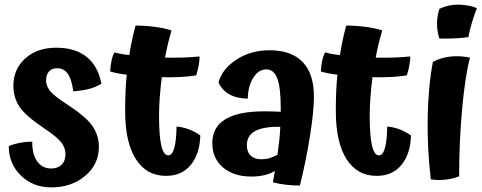

<svg xmlns="http://www.w3.org/2000/svg" viewBox="-20 -770 2093 833"><path d="M273 -316Q355 -262 382 -222Q409 -182 409 -133Q409 -57 349.5 -7Q290 43 203 43Q123 43 70.5 -8.5Q18 -60 18 -136Q38 -145 68 -150.5Q98 -156 120 -155Q119 -102 141 -70.5Q163 -39 202 -39Q231 -39 247.5 -55.5Q264 -72 264 -102Q264 -128 246.5 -151.5Q229 -175 169 -215Q89 -269 63.5 -308.5Q38 -348 38 -397Q38 -470 89.5 -516.5Q141 -563 224 -563Q306 -563 355.5 -523.5Q405 -484 420 -407Q398 -393 369.5 -385Q341 -377 298 -374Q291 -426 274 -450Q257 -474 228 -474Q205 -474 192.5 -460Q180 -446 180 -421Q180 -397 197 -375.5Q214 -354 273 -316Z M746 -221Q773 -219 800.5 -208.5Q828 -198 849 -182Q847 -103 808 -55Q769 -7 700 -7Q616 -7 569.5 -79.5Q523 -152 523 -288Q523 -332 524.5 -371Q526 -410 530 -446Q511 -448 492.5 -451.5Q474 -455 458 -460Q459 -485 464 -507.5Q469 -530 477 -543Q489 -539 505.5 -536Q522 -533 541 -531Q546 -565 553 -597Q560 -629 568 -659Q610 -659 652 -653.5Q694 -648 724 -638Q717 -614 709.5 -583.5Q702 -553 696 -520Q741 -519 778.5 -520.5Q816 -522 846 -525Q846 -508 842 -486Q838 -464 831 -443Q802 -438 763.5 -436Q725 -434 682 -435Q676 -388 673 -346.5Q670 -305 670 -269Q670 -180 680 -138Q690 -96 710 -96Q727 -96 736 -127.5Q745 -159 746 -221Z M1342 -351Q1342 -287 1324.5 -177.5Q1307 -68 1281 35Q1252 35 1221 31.5Q1190 28 1164 21Q1168 0 1169.5 -10Q1171 -20 1173 -28Q1152 -16 1126 -10Q1100 -4 1071 -4Q994 -4 947.5 -43.5Q901 -83 901 -149Q901 -218 957.5 -252.5Q1014 -287 1126 -287Q1147 -287 1163.5 -286.5Q1180 -286 1198 -285Q1198 -289 1198 -292.5Q1198 -296 1198 -300Q1198 -391 1183 -430Q1168 -469 1135 -469Q1102 -469 1079 -433Q1056 -397 1055 -342Q1006 -343 974 -361.5Q942 -380 928 -413Q944 -471 1006 -511.5Q1068 -552 1149 -552Q1244 -552 1293 -501Q1342 -450 1342 -351ZM1051 -140Q1051 -111 1067.5 -95Q1084 -79 1114 -79Q1133 -79 1150 -84Q1167 -89 1184 -99Q1189 -135 1192 -164Q1195 -193 1196 -220Q1123 -221 1087 -201.5Q1051 -182 1051 -140Z M1660 -221Q1687 -219 1714.5 -208.5Q1742 -198 1763 -182Q1761 -103 1722 -55Q1683 -7 1614 -7Q1530 -7 1483.5 -79.5Q1437 -152 1437 -288Q1437 -332 1438.5 -371Q1440 -410 1444 -446Q1425 -448 1406.5 -451.5Q1388 -455 1372 -460Q1373 -485 1378 -507.5Q1383 -530 1391 -543Q1403 -539 1419.5 -536Q1436 -533 1455 -531Q1460 -565 1467 -597Q1474 -629 1482 -659Q1524 -659 1566 -653.5Q1608 -648 1638 -638Q1631 -614 1623.5 -583.5Q1616 -553 1610 -520Q1655 -519 1692.5 -520.5Q1730 -522 1760 -525Q1760 -508 1756 -486Q1752 -464 1745 -443Q1716 -438 1677.5 -436Q1639 -434 1596 -435Q1590 -388 1587 -346.5Q1584 -305 1584 -269Q1584 -180 1594 -138Q1604 -96 1624 -96Q1641 -96 1650 -127.5Q1659 -159 1660 -221Z M1972 -750Q1996 -749 2016 -745Q2036 -741 2049 -734Q2040 -713 2029 -677Q2018 -641 2012 -609Q1984 -605 1953 -603.5Q1922 -602 1886 -603Q1881 -619 1878.5 -635Q1876 -651 1876 -667Q1876 -685 1879 -702Q1882 -719 1887 -732Q1906 -741 1926.5 -745.5Q1947 -750 1972 -750ZM1858 -501Q1879 -513 1905.5 -519.5Q1932 -526 1962 -526Q1976 -526 1990.5 -524.5Q2005 -523 2019 -520Q1998 -440 1985 -298Q1972 -156 1972 -5Q1956 2 1932.5 6.5Q1909 11 1884 11Q1873 11 1864.5 10Q1856 9 1849 8Q1833 -129 1835.5 -262Q1838 -395 1858 -501Z"/></svg>

Font: Atma SemiBold
Style: Regular
Weight: 600
Designer: Gregori Vincens, Jeremie Hornus, Riccardo Olocco, Yoann Minet.
Foundry: black foundry
Version: Version 1.102;PS 1.100;hotconv 1.0.86;makeotf.lib2.5.63406